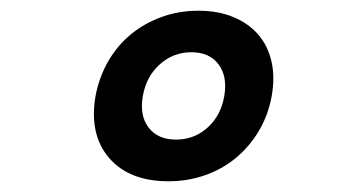

<svg xmlns="http://www.w3.org/2000/svg" viewBox="-20 -760 640 358"><path d="M294.3 -422Q220.6 -422 183.2 -465.8Q145.8 -509.7 158.2 -581.3Q164.9 -616.5 181.9 -646Q199 -675.4 224.3 -696.2Q249.6 -716.9 281.5 -728.4Q313.5 -740 350 -740Q386.5 -740 414.6 -728.4Q442.7 -716.9 461 -696.1Q479.2 -675.4 486.1 -645.9Q492.9 -616.5 486.6 -581Q480.2 -545.5 463 -516.4Q445.7 -487.3 420.7 -466.3Q395.8 -445.2 363.2 -433.6Q330.6 -422 294.3 -422ZM308.3 -499.7Q342.1 -499.7 367 -522.1Q391.9 -544.4 398.2 -581Q404.4 -617.5 387.5 -640Q370.6 -662.6 336.8 -662.6Q303 -662.6 277.8 -639.9Q252.6 -617.2 246.3 -580.8Q240 -544.5 257.1 -522.1Q274.2 -499.7 308.3 -499.7Z"/></svg>

Font: Maple Mono
Style: Italic
Weight: 400
Italic angle: -10°
Monospace: yes
Designer: subframe7536
Version: Version 7.300